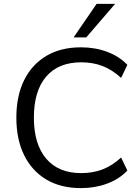

<svg xmlns="http://www.w3.org/2000/svg" viewBox="-20 -957 721 986"><path d="M396 9Q292 9 218 -35Q144 -79 104 -160Q64 -241 64 -353Q64 -465 104 -545.5Q144 -626 218 -670Q292 -714 396 -714Q468 -714 530 -691Q592 -668 634 -624L602 -557Q556 -599 506.5 -618Q457 -637 397 -637Q280 -637 217 -563.5Q154 -490 154 -353Q154 -217 217 -142.5Q280 -68 397 -68Q457 -68 506.5 -87Q556 -106 602 -148L634 -81Q592 -37 530 -14Q468 9 396 9ZM358 -765 476 -937H571L423 -765Z"/></svg>

Font: Nunito Sans 11pt
Style: Regular
Weight: 400
Version: Version 3.101;gftools[0.9.27]